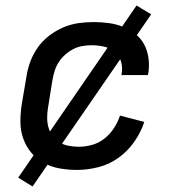

<svg xmlns="http://www.w3.org/2000/svg" viewBox="-20 -608 640 696"><path d="M259 8Q227 8 196 2.5Q165 -3 138.5 -17.5Q112 -32 93 -55Q74 -78 64 -106.5Q54 -135 54 -167Q54 -199 59 -231L76 -331Q80 -358 90 -385Q100 -412 117 -436Q134 -460 158 -478.5Q182 -497 209 -508.5Q236 -520 263.5 -524Q291 -528 319 -528Q346 -528 373 -524.5Q400 -521 424.5 -511.5Q449 -502 469.5 -486Q490 -470 502 -448Q514 -426 518 -399Q522 -372 518 -345L516 -336H420L421 -341Q425 -364 418.5 -385.5Q412 -407 395.5 -420.5Q379 -434 357 -439Q335 -444 312 -444Q295 -444 278 -441Q261 -438 245.5 -430Q230 -422 216 -409.5Q202 -397 192.5 -382Q183 -367 178 -350.5Q173 -334 170 -317L154 -217Q151 -199 151 -180.5Q151 -162 156 -145Q161 -128 171 -114Q181 -100 196 -91.5Q211 -83 229 -79.5Q247 -76 266 -76Q290 -76 314.5 -83Q339 -90 359 -106Q379 -122 393 -143.5Q407 -165 415 -189L503 -166Q491 -129 467 -94.5Q443 -60 409.5 -36Q376 -12 336.5 -2Q297 8 259 8ZM98 68 46 36 475 -588 528 -556Z"/></svg>

Font: Iosevka Medium Extended
Style: Italic
Weight: 500
Width: 7
Italic angle: -9°
Monospace: yes
Designer: Belleve Invis
Foundry: Belleve Invis
Version: Version 32.5.0; ttfautohint (v1.8.4)